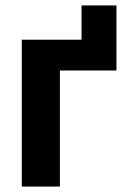

<svg xmlns="http://www.w3.org/2000/svg" viewBox="-20 -686 480 706"><path d="M408.2 -666V-426.8H200.2V0H60.1V-540H279.8V-666Z"/></svg>

Font: Miedinger*
Style: Bold
Weight: 700
Version: Version 001.000